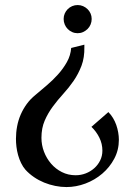

<svg xmlns="http://www.w3.org/2000/svg" viewBox="-20 -530 537 769"><path d="M43.9 25.9Q43.9 0.5 48.6 -24.2Q53.2 -48.8 63 -71.3Q72.8 -93.8 87.4 -113.8Q102.1 -133.8 122.1 -149.9Q143.6 -168 167.7 -188.5Q191.9 -209 212.6 -232.2Q233.4 -255.4 248 -281.5Q262.7 -307.6 265.1 -337.9L317.9 -351.1V-341.8Q318.8 -299.3 306.4 -266.6Q293.9 -233.9 274.9 -206.3Q255.9 -178.7 233.4 -154.1Q210.9 -129.4 191.4 -103Q171.9 -76.7 158.9 -46.6Q146 -16.6 146 22Q146 50.8 156.2 77.6Q166.5 104.5 184.6 125.5Q202.6 146.5 227.8 159.2Q252.9 171.9 283.2 171.9Q303.7 171.9 323 164.6Q342.3 157.2 357.2 144Q372.1 130.9 381.1 112.8Q390.1 94.7 390.1 73.2Q390.1 45.9 377.9 21.2Q365.7 -3.4 346.2 -22L414.1 -81.1Q424.3 -70.8 432.4 -57.6Q440.4 -44.4 445.6 -29.8Q450.7 -15.1 453.4 0.2Q456.1 15.6 456.1 29.8Q456.1 70.8 437.7 105.5Q419.4 140.1 389.6 165.5Q359.9 190.9 322.3 205.1Q284.7 219.2 246.1 219.2Q224.1 219.2 201.2 214.6Q178.2 210 156.7 201.2Q135.3 192.4 116.2 179.4Q97.2 166.5 82 149.9Q71.8 138.2 64.5 123Q57.1 107.9 52.5 91.3Q47.9 74.7 45.9 58.1Q43.9 41.5 43.9 25.9ZM234.9 -454.1Q234.9 -465.8 239.3 -475.8Q243.7 -485.8 251.2 -493.4Q258.8 -501 269 -505.4Q279.3 -509.8 291 -509.8Q302.7 -509.8 312.7 -505.4Q322.8 -501 330.6 -493.4Q338.4 -485.8 342.8 -475.8Q347.2 -465.8 347.2 -454.1Q347.2 -442.4 342.8 -431.9Q338.4 -421.4 330.6 -413.8Q322.8 -406.2 312.7 -401.6Q302.7 -397 291 -397Q279.3 -397 269 -401.6Q258.8 -406.2 251.2 -413.8Q243.7 -421.4 239.3 -431.9Q234.9 -442.4 234.9 -454.1Z"/></svg>

Font: Redressed
Style: Regular
Weight: 400
Designer: Astigmatic (AOETI)
Foundry: Astigmatic (AOETI)
Version: Version 1.000